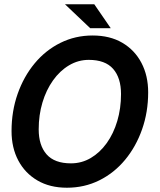

<svg xmlns="http://www.w3.org/2000/svg" viewBox="-20 -867 747 898"><path d="M293 11Q213 11 155 -23Q97 -57 65.5 -116.5Q34 -176 34 -254Q34 -347 62.5 -428Q91 -509 142 -570.5Q193 -632 262.5 -666.5Q332 -701 413 -701Q494 -701 552 -667Q610 -633 641.5 -573Q673 -513 673 -435Q673 -343 644.5 -262Q616 -181 565 -119.5Q514 -58 444.5 -23.5Q375 11 293 11ZM312 -103Q362 -103 404.5 -128Q447 -153 479 -197.5Q511 -242 528.5 -301Q546 -360 546 -427Q546 -503 509 -545Q472 -587 395 -587Q346 -587 303 -561.5Q260 -536 228 -491Q196 -446 178.5 -387.5Q161 -329 161 -262Q161 -187 198 -145Q235 -103 312 -103ZM402 -735 284 -847H421L498 -735Z"/></svg>

Font: Radio Canada Big Medium
Style: Italic
Weight: 500
Italic angle: -12°
Designer: Étienne Aubert Bonn
Foundry: Coppers and Brasses
Version: Version 1.001